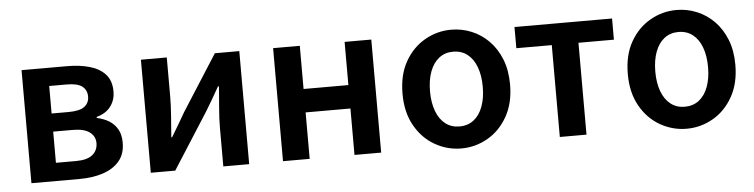

<svg xmlns="http://www.w3.org/2000/svg" viewBox="-40 -747 3689 939"><g transform="rotate(-5 1804.5 -277.5)"><path d="M83 0V-555H307Q369 -555 417.5 -541Q466 -527 494 -496Q522 -465 522 -411Q522 -371 499 -339.5Q476 -308 429 -295V-290Q463 -283 489 -267Q515 -251 530 -224.5Q545 -198 545 -159Q545 -103 515 -68Q485 -33 434 -16.5Q383 0 319 0ZM211 -331H295Q349 -331 372.5 -349Q396 -367 396 -398Q396 -430 373 -448Q350 -466 298 -466H211ZM211 -89H310Q365 -89 391 -110.5Q417 -132 417 -168Q417 -201 390 -221.5Q363 -242 306 -242H211Z M669 0V-555H796V-364Q796 -322 792 -269Q788 -216 784 -164H788Q803 -189 823 -222.5Q843 -256 857 -281L1032 -555H1152V0H1025V-191Q1025 -233 1029.5 -286Q1034 -339 1038 -392H1033Q1019 -367 999 -332.5Q979 -298 964 -274L789 0Z M1318 0V-555H1449V-343H1669V-555H1800V0H1669V-228H1449V0Z M2193 14Q2124 14 2063.5 -20.5Q2003 -55 1966 -120.5Q1929 -186 1929 -277Q1929 -370 1966 -435Q2003 -500 2063.5 -534.5Q2124 -569 2193 -569Q2245 -569 2292.5 -549.5Q2340 -530 2377 -492.5Q2414 -455 2435.5 -401Q2457 -347 2457 -277Q2457 -186 2420 -120.5Q2383 -55 2322.5 -20.5Q2262 14 2193 14ZM2193 -94Q2234 -94 2263 -116.5Q2292 -139 2307.5 -180.5Q2323 -222 2323 -277Q2323 -333 2307.5 -374.5Q2292 -416 2263 -438.5Q2234 -461 2193 -461Q2153 -461 2124 -438.5Q2095 -416 2079.5 -374.5Q2064 -333 2064 -277Q2064 -222 2079.5 -180.5Q2095 -139 2124 -116.5Q2153 -94 2193 -94Z M2677 0V-451H2503V-555H2982V-451H2808V0Z M3299 14Q3230 14 3169.5 -20.5Q3109 -55 3072 -120.5Q3035 -186 3035 -277Q3035 -370 3072 -435Q3109 -500 3169.5 -534.5Q3230 -569 3299 -569Q3351 -569 3398.5 -549.5Q3446 -530 3483 -492.5Q3520 -455 3541.5 -401Q3563 -347 3563 -277Q3563 -186 3526 -120.5Q3489 -55 3428.5 -20.5Q3368 14 3299 14ZM3299 -94Q3340 -94 3369 -116.5Q3398 -139 3413.5 -180.5Q3429 -222 3429 -277Q3429 -333 3413.5 -374.5Q3398 -416 3369 -438.5Q3340 -461 3299 -461Q3259 -461 3230 -438.5Q3201 -416 3185.5 -374.5Q3170 -333 3170 -277Q3170 -222 3185.5 -180.5Q3201 -139 3230 -116.5Q3259 -94 3299 -94Z"/></g></svg>

Font: Noto Sans KR SemiBold
Style: Regular
Weight: 600
Designer: Ryoko NISHIZUKA  (kana, bopomofo & ideographs); Paul D. Hunt (Latin, Greek & Cyrillic); Sandoll Communications , Soo-you
Foundry: Adobe
Version: Version 2.004-H2;hotconv 1.0.118;makeotfexe 2.5.65603